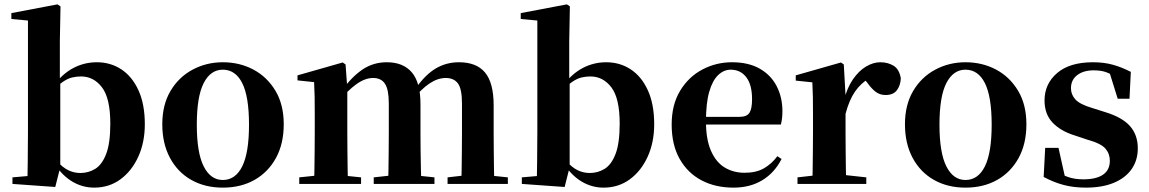

<svg xmlns="http://www.w3.org/2000/svg" viewBox="-20 -842 5261 879"><path d="M37 0V-30L106 -36Q107 -66 107 -101.5Q107 -137 107.5 -173Q108 -209 108 -236V-748L32 -755V-782L243 -822L257 -813L254 -653V-472L256 -462V-79V-77L233 14ZM411 17Q359 17 313 -9.5Q267 -36 231 -90H220L240 -105Q267 -75 293 -62.5Q319 -50 348 -50Q385 -50 416 -69Q447 -88 466 -137Q485 -186 485 -276Q485 -392 447 -442Q409 -492 351 -492Q331 -492 311 -487.5Q291 -483 268 -467.5Q245 -452 215 -418L202 -447H223Q265 -504 315.5 -530.5Q366 -557 423 -557Q486 -557 535.5 -524.5Q585 -492 614 -428.5Q643 -365 643 -273Q643 -191 613.5 -125.5Q584 -60 532 -21.5Q480 17 411 17Z M1000 17Q918 17 855.5 -18.5Q793 -54 758 -119.5Q723 -185 723 -273Q723 -362 760.5 -425.5Q798 -489 861.5 -523Q925 -557 1000 -557Q1077 -557 1140 -523.5Q1203 -490 1241 -426.5Q1279 -363 1279 -273Q1279 -184 1243.5 -119Q1208 -54 1145.5 -18.5Q1083 17 1000 17ZM1000 -18Q1058 -18 1089 -80.5Q1120 -143 1120 -271Q1120 -400 1089 -461.5Q1058 -523 1000 -523Q944 -523 912.5 -461.5Q881 -400 881 -271Q881 -143 912.5 -80.5Q944 -18 1000 -18Z M1350 0V-30L1455 -41H1526L1633 -30V0ZM1418 0Q1419 -26 1419.5 -68Q1420 -110 1420.5 -156Q1421 -202 1421 -236V-317Q1421 -366 1420.5 -397.5Q1420 -429 1418 -466L1342 -474V-497L1549 -556L1562 -547L1570 -438V-435V-236Q1570 -202 1570.5 -156Q1571 -110 1571.5 -68Q1572 -26 1573 0ZM1691 0V-30L1792 -41H1864L1969 -30V0ZM1756 0Q1758 -26 1758.5 -67.5Q1759 -109 1759.5 -155Q1760 -201 1760 -236V-368Q1760 -432 1742.5 -458.5Q1725 -485 1688 -485Q1651 -485 1611.5 -456.5Q1572 -428 1535 -382L1531 -431H1548Q1591 -491 1640 -524Q1689 -557 1751 -557Q1826 -557 1865.5 -510.5Q1905 -464 1905 -365V-236Q1905 -201 1905.5 -155Q1906 -109 1907 -67.5Q1908 -26 1909 0ZM2029 0V-30L2125 -41H2199L2305 -30V0ZM2092 0Q2093 -26 2093.5 -67.5Q2094 -109 2094.5 -155Q2095 -201 2095 -236V-368Q2095 -435 2076.5 -460Q2058 -485 2021 -485Q1984 -485 1946.5 -460Q1909 -435 1868 -384L1862 -439H1884Q1929 -502 1976.5 -529.5Q2024 -557 2081 -557Q2162 -557 2201 -509.5Q2240 -462 2240 -360V-236Q2240 -201 2240.5 -155Q2241 -109 2241.5 -67.5Q2242 -26 2243 0Z M2369 0V-30L2438 -36Q2439 -66 2439 -101.5Q2439 -137 2439.5 -173Q2440 -209 2440 -236V-748L2364 -755V-782L2575 -822L2589 -813L2586 -653V-472L2588 -462V-79V-77L2565 14ZM2743 17Q2691 17 2645 -9.5Q2599 -36 2563 -90H2552L2572 -105Q2599 -75 2625 -62.5Q2651 -50 2680 -50Q2717 -50 2748 -69Q2779 -88 2798 -137Q2817 -186 2817 -276Q2817 -392 2779 -442Q2741 -492 2683 -492Q2663 -492 2643 -487.5Q2623 -483 2600 -467.5Q2577 -452 2547 -418L2534 -447H2555Q2597 -504 2647.5 -530.5Q2698 -557 2755 -557Q2818 -557 2867.5 -524.5Q2917 -492 2946 -428.5Q2975 -365 2975 -273Q2975 -191 2945.5 -125.5Q2916 -60 2864 -21.5Q2812 17 2743 17Z M3338 17Q3255 17 3191.5 -16.5Q3128 -50 3091.5 -114.5Q3055 -179 3055 -272Q3055 -363 3094 -427Q3133 -491 3196 -524Q3259 -557 3331 -557Q3407 -557 3458.5 -527.5Q3510 -498 3536 -447Q3562 -396 3562 -333Q3562 -299 3555 -272H3119V-307H3365Q3399 -307 3411 -325.5Q3423 -344 3423 -388Q3423 -454 3396.5 -488.5Q3370 -523 3325 -523Q3294 -523 3268 -498.5Q3242 -474 3227 -422Q3212 -370 3212 -286Q3212 -204 3235 -151.5Q3258 -99 3298 -75Q3338 -51 3389 -51Q3442 -51 3477.5 -71.5Q3513 -92 3539 -127L3558 -114Q3526 -51 3470 -17Q3414 17 3338 17Z M3631 0V-30L3738 -42H3836L3946 -30V0ZM3699 0Q3700 -26 3700.5 -68Q3701 -110 3701.5 -156Q3702 -202 3702 -236V-316Q3702 -366 3701.5 -397.5Q3701 -429 3699 -465L3623 -473V-497L3830 -556L3843 -547L3851 -404V-403V-236Q3851 -202 3851.5 -156Q3852 -110 3852.5 -68Q3853 -26 3854 0ZM3851 -321 3815 -383H3844Q3858 -440 3885 -479Q3912 -518 3945 -537.5Q3978 -557 4010 -557Q4045 -557 4071 -541Q4097 -525 4104 -484Q4103 -452 4086.5 -429.5Q4070 -407 4034 -407Q4008 -407 3988.5 -422Q3969 -437 3950 -464L3927 -491L3961 -485Q3921 -461 3894.5 -423Q3868 -385 3851 -321Z M4400 17Q4318 17 4255.5 -18.5Q4193 -54 4158 -119.5Q4123 -185 4123 -273Q4123 -362 4160.5 -425.5Q4198 -489 4261.5 -523Q4325 -557 4400 -557Q4477 -557 4540 -523.5Q4603 -490 4641 -426.5Q4679 -363 4679 -273Q4679 -184 4643.5 -119Q4608 -54 4545.5 -18.5Q4483 17 4400 17ZM4400 -18Q4458 -18 4489 -80.5Q4520 -143 4520 -271Q4520 -400 4489 -461.5Q4458 -523 4400 -523Q4344 -523 4312.5 -461.5Q4281 -400 4281 -271Q4281 -143 4312.5 -80.5Q4344 -18 4400 -18Z M4951 17Q4895 17 4848.5 4.5Q4802 -8 4758 -32L4765 -165H4826L4858 -21L4807 -28V-64Q4840 -42 4870 -31.5Q4900 -21 4940 -21Q4999 -21 5030 -42.5Q5061 -64 5061 -106Q5061 -138 5041 -161.5Q5021 -185 4960 -202L4903 -221Q4837 -241 4799.5 -280Q4762 -319 4762 -382Q4762 -458 4819.5 -507.5Q4877 -557 4984 -557Q5033 -557 5073.5 -546Q5114 -535 5157 -513L5151 -390H5097L5054 -528L5099 -512V-482Q5069 -502 5045.5 -511Q5022 -520 4987 -520Q4940 -520 4911.5 -498Q4883 -476 4883 -438Q4883 -409 4903.5 -386.5Q4924 -364 4982 -347L5039 -329Q5118 -305 5153.5 -264.5Q5189 -224 5189 -163Q5189 -108 5160.5 -67.5Q5132 -27 5079 -5Q5026 17 4951 17Z"/></svg>

Font: Noto Serif TC ExtraBold
Style: Regular
Weight: 800
Designer: Ryoko NISHIZUKA 西塚涼子 (kana & ideographs); Frank Grießhammer (Latin, Greek & Cyrillic); Wenlong ZHANG 张文龙 (bopomofo); San
Foundry: Adobe
Version: Version 2.002-H1;hotconv 1.1.0;makeotfexe 2.6.0